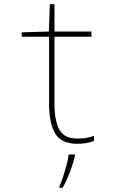

<svg xmlns="http://www.w3.org/2000/svg" viewBox="-20 -679 540 920"><path d="M351 10Q272 10 243.5 -41Q215 -92 215 -180V-503H84V-524L214 -528L219 -659H241V-528H418V-503H241V-183Q241 -102 264 -58.5Q287 -15 351 -15Q376 -15 395 -18.5Q414 -22 430 -28V-3Q414 2 395.5 6Q377 10 351 10ZM265 213Q273 196 282 168.5Q291 141 299 111.5Q307 82 309 61H339V69Q330 106 315 146Q300 186 280 221H265Z"/></svg>

Font: Noto Sans Mono ExtraCondensed Thin
Style: Regular
Weight: 100
Width: 2
Designer: Monotype Design Team
Foundry: Monotype Imaging Inc.
Version: Version 2.014; ttfautohint (v1.8.4.7-5d5b)